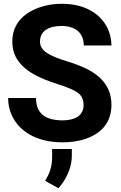

<svg xmlns="http://www.w3.org/2000/svg" viewBox="-20 -741 639 1013"><path d="M23 -224C23 -197 27 -173 35 -151C71 -49 173 10 310 10C349 10 385 5 417 -4C501 -28 568 -83 568 -188C568 -217 563 -243 553 -266C517 -350 427 -389 332 -418C286 -432 251 -446 227 -462C203 -478 191 -498 191 -521C191 -581 242 -604 304 -604C375 -604 422 -570 422 -501H568C568 -533 561 -562 549 -589C511 -670 426 -721 307 -721C268 -721 233 -716 201 -706C119 -681 45 -626 45 -522C45 -491 51 -464 63 -441C104 -364 192 -327 282 -298C311 -289 335 -280 353 -272C391 -255 421 -238 421 -187C421 -128 371 -106 310 -106C225 -106 170 -138 170 -224ZM218 213 288 252C298 242 307 230 316 216C338 181 359 135 359 80V45H255V87C255 143 239 179 218 213Z"/></svg>

Font: Asimov Pro
Style: Bd
Weight: 700
Designer: Google
Version: Version 2.000980; 2014